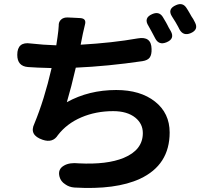

<svg xmlns="http://www.w3.org/2000/svg" viewBox="-20 -866 1020 945"><path d="M346 57Q320 55 301 41Q279 27 273 4Q263 -33 295 -51Q322 -67 368 -62Q507 -55 589 -89Q683 -128 683 -211Q683 -257 646 -287Q606 -319 537 -319Q452 -319 380.5 -288.5Q309 -258 265 -201Q240 -161 190 -178Q122 -201 149 -257Q198 -375 234 -531Q155 -533 118 -536Q65 -540 65 -596Q65 -662 131 -652Q193 -645 257 -643L263 -683Q268 -717 269 -739Q268 -758 280.5 -769.5Q293 -781 314 -780L337 -779L375 -777Q407 -775 398 -744Q394 -730 388 -701Q385 -684 383 -676L377 -646Q534 -655 658 -677Q725 -689 726 -625Q727 -597 717 -583Q707 -569 681 -565Q511 -540 353 -533Q331 -437 309 -363Q417 -423 552 -423Q671 -423 743 -366Q815 -309 815 -214Q815 -54 669 14Q550 69 346 57ZM744 -677Q741 -683 734 -696Q729 -706 726 -711Q719 -725 711 -738Q685 -778 730 -797Q763 -811 781 -783Q787 -774 797 -756Q802 -747 804 -743Q806 -739 810 -731Q818 -718 821 -712Q841 -675 800 -658Q762 -642 744 -677ZM863 -722Q861 -726 857 -734Q849 -749 844 -757Q839 -766 827 -784Q802 -822 847 -841Q879 -855 897 -828Q904 -818 917 -795Q920 -789 922 -786Q931 -774 940 -755Q958 -720 919 -703Q882 -687 863 -722Z"/></svg>

Font: GenSenRounded2 TW B
Style: Regular
Weight: 700
Version: Version 2.000;PS 2;hotconv 16.6.51;makeotf.lib2.5.65220 DEVE